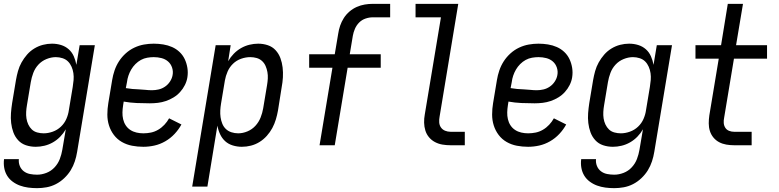

<svg xmlns="http://www.w3.org/2000/svg" viewBox="-27 -755 4047 998"><path d="M166 223Q142 223 119.5 220Q97 217 76.5 209.5Q56 202 38.5 189Q21 176 10 158Q-1 140 -5 118Q-9 96 -6 72H71Q69 91 76 108Q83 125 97 135.5Q111 146 129 149.5Q147 153 166 153Q190 153 214.5 143.5Q239 134 257 114.5Q275 95 284 71Q293 47 297 23L315 -83Q303 -62 286 -44.5Q269 -27 248 -15Q227 -3 204 2.5Q181 8 159 8Q132 8 108 0Q84 -8 67.5 -26Q51 -44 42.5 -67Q34 -90 31 -115.5Q28 -141 30 -167Q32 -193 36 -219L56 -339Q60 -362 66.5 -385.5Q73 -409 85 -430.5Q97 -452 113.5 -471Q130 -490 151.5 -503Q173 -516 196.5 -522Q220 -528 243 -528Q268 -528 290.5 -521Q313 -514 330 -499Q347 -484 356.5 -462.5Q366 -441 370 -418L387 -520H466L374 34Q370 59 362 83.5Q354 108 340.5 130Q327 152 307 171Q287 190 263.5 202Q240 214 215 218.5Q190 223 166 223ZM200 -62Q223 -62 247 -70.5Q271 -79 289.5 -96.5Q308 -114 318 -137Q328 -160 331 -183L351 -303Q354 -321 355.5 -339Q357 -357 354.5 -374.5Q352 -392 345 -408Q338 -424 326.5 -435.5Q315 -447 298 -452.5Q281 -458 263 -458Q239 -458 214.5 -448Q190 -438 172.5 -419Q155 -400 146 -376Q137 -352 133 -328L113 -208Q110 -191 109 -173.5Q108 -156 110.5 -139.5Q113 -123 120 -108Q127 -93 138.5 -82Q150 -71 166.5 -66.5Q183 -62 200 -62Z M718 8Q688 8 659.5 2.5Q631 -3 606.5 -17Q582 -31 565 -53.5Q548 -76 539.5 -103Q531 -130 531 -159.5Q531 -189 536 -219L556 -339Q560 -364 568.5 -389Q577 -414 591.5 -436.5Q606 -459 626.5 -477.5Q647 -496 671.5 -507.5Q696 -519 721.5 -523.5Q747 -528 772 -528Q797 -528 821.5 -524Q846 -520 867.5 -510.5Q889 -501 906 -485Q923 -469 933 -448Q943 -427 947 -402.5Q951 -378 947 -353Q944 -333 934 -313Q924 -293 909 -276.5Q894 -260 875 -248.5Q856 -237 835.5 -230Q815 -223 794 -220.5Q773 -218 752 -218Q718 -218 683.5 -219.5Q649 -221 616 -227L613 -208Q610 -189 609.5 -171Q609 -153 613 -135.5Q617 -118 626.5 -103.5Q636 -89 650.5 -79.5Q665 -70 682.5 -66Q700 -62 718 -62Q738 -62 757.5 -66Q777 -70 795 -80.5Q813 -91 827.5 -106.5Q842 -122 852 -140L916 -108Q902 -82 880.5 -59Q859 -36 832 -20.5Q805 -5 776 1.5Q747 8 718 8ZM763 -286Q780 -286 797.5 -290Q815 -294 830.5 -304.5Q846 -315 856.5 -331Q867 -347 870 -364Q874 -384 867.5 -403.5Q861 -423 846.5 -435.5Q832 -448 812.5 -453Q793 -458 772 -458Q756 -458 738.5 -455Q721 -452 705.5 -443.5Q690 -435 677 -422Q664 -409 655 -393.5Q646 -378 640.5 -361.5Q635 -345 633 -328L627 -297Q644 -294 661 -292.5Q678 -291 695 -290.5Q712 -290 729 -288Q746 -286 763 -286Z M972 215 1094 -520H1172L1159 -437Q1171 -458 1188 -475.5Q1205 -493 1226 -505Q1247 -517 1270 -522.5Q1293 -528 1315 -528Q1341 -528 1365 -520Q1389 -512 1405.5 -494Q1422 -476 1430.5 -453Q1439 -430 1442 -404.5Q1445 -379 1443.5 -353Q1442 -327 1437 -301L1418 -181Q1414 -158 1407 -134.5Q1400 -111 1388.5 -89.5Q1377 -68 1360 -49Q1343 -30 1322 -17Q1301 -4 1277.5 2Q1254 8 1230 8Q1206 8 1183 1Q1160 -6 1143.5 -21Q1127 -36 1117 -57.5Q1107 -79 1103 -102L1051 215ZM1211 -62Q1235 -62 1259 -72Q1283 -82 1300.5 -101Q1318 -120 1327.5 -144Q1337 -168 1341 -192L1361 -312Q1364 -329 1365 -346.5Q1366 -364 1363 -380.5Q1360 -397 1353.5 -412Q1347 -427 1335 -438Q1323 -449 1307 -453.5Q1291 -458 1274 -458Q1250 -458 1226 -449.5Q1202 -441 1184 -423.5Q1166 -406 1156 -383Q1146 -360 1142 -337L1122 -217Q1119 -199 1118 -181Q1117 -163 1119.5 -145.5Q1122 -128 1128.5 -112Q1135 -96 1147 -84.5Q1159 -73 1176 -67.5Q1193 -62 1211 -62Z M1634 0 1701 -403H1580V-473H1713L1731 -580Q1734 -601 1741 -621.5Q1748 -642 1760 -661Q1772 -680 1789.5 -695Q1807 -710 1827.5 -719Q1848 -728 1869 -731.5Q1890 -735 1911 -735H2001V-665H1911Q1892 -665 1873 -658.5Q1854 -652 1840 -638Q1826 -624 1818 -605.5Q1810 -587 1807 -569L1791 -473H1952V-403H1780L1713 0Z M2315 0Q2293 0 2272.5 -3.5Q2252 -7 2234 -16.5Q2216 -26 2203 -41.5Q2190 -57 2184 -76.5Q2178 -96 2177.5 -117.5Q2177 -139 2181 -160L2265 -665H2133V-735H2355L2258 -149Q2255 -134 2256 -119Q2257 -104 2265 -92.5Q2273 -81 2286.5 -75.5Q2300 -70 2315 -70H2389V0Z M2718 8Q2688 8 2659.5 2.5Q2631 -3 2606.5 -17Q2582 -31 2565 -53.5Q2548 -76 2539.5 -103Q2531 -130 2531 -159.5Q2531 -189 2536 -219L2556 -339Q2560 -364 2568.5 -389Q2577 -414 2591.5 -436.5Q2606 -459 2626.5 -477.5Q2647 -496 2671.5 -507.5Q2696 -519 2721.5 -523.5Q2747 -528 2772 -528Q2797 -528 2821.5 -524Q2846 -520 2867.5 -510.5Q2889 -501 2906 -485Q2923 -469 2933 -448Q2943 -427 2947 -402.5Q2951 -378 2947 -353Q2944 -333 2934 -313Q2924 -293 2909 -276.5Q2894 -260 2875 -248.5Q2856 -237 2835.5 -230Q2815 -223 2794 -220.5Q2773 -218 2752 -218Q2718 -218 2683.5 -219.5Q2649 -221 2616 -227L2613 -208Q2610 -189 2609.5 -171Q2609 -153 2613 -135.5Q2617 -118 2626.5 -103.5Q2636 -89 2650.5 -79.5Q2665 -70 2682.5 -66Q2700 -62 2718 -62Q2738 -62 2757.5 -66Q2777 -70 2795 -80.5Q2813 -91 2827.5 -106.5Q2842 -122 2852 -140L2916 -108Q2902 -82 2880.5 -59Q2859 -36 2832 -20.5Q2805 -5 2776 1.5Q2747 8 2718 8ZM2763 -286Q2780 -286 2797.5 -290Q2815 -294 2830.5 -304.5Q2846 -315 2856.5 -331Q2867 -347 2870 -364Q2874 -384 2867.5 -403.5Q2861 -423 2846.5 -435.5Q2832 -448 2812.5 -453Q2793 -458 2772 -458Q2756 -458 2738.5 -455Q2721 -452 2705.5 -443.5Q2690 -435 2677 -422Q2664 -409 2655 -393.5Q2646 -378 2640.5 -361.5Q2635 -345 2633 -328L2627 -297Q2644 -294 2661 -292.5Q2678 -291 2695 -290.5Q2712 -290 2729 -288Q2746 -286 2763 -286Z M3166 223Q3142 223 3119.5 220Q3097 217 3076.5 209.5Q3056 202 3038.5 189Q3021 176 3010 158Q2999 140 2995 118Q2991 96 2994 72H3071Q3069 91 3076 108Q3083 125 3097 135.5Q3111 146 3129 149.5Q3147 153 3166 153Q3190 153 3214.5 143.5Q3239 134 3257 114.5Q3275 95 3284 71Q3293 47 3297 23L3315 -83Q3303 -62 3286 -44.5Q3269 -27 3248 -15Q3227 -3 3204 2.5Q3181 8 3159 8Q3132 8 3108 0Q3084 -8 3067.5 -26Q3051 -44 3042.5 -67Q3034 -90 3031 -115.5Q3028 -141 3030 -167Q3032 -193 3036 -219L3056 -339Q3060 -362 3066.5 -385.5Q3073 -409 3085 -430.5Q3097 -452 3113.5 -471Q3130 -490 3151.5 -503Q3173 -516 3196.5 -522Q3220 -528 3243 -528Q3268 -528 3290.5 -521Q3313 -514 3330 -499Q3347 -484 3356.5 -462.5Q3366 -441 3370 -418L3387 -520H3466L3374 34Q3370 59 3362 83.5Q3354 108 3340.5 130Q3327 152 3307 171Q3287 190 3263.5 202Q3240 214 3215 218.5Q3190 223 3166 223ZM3200 -62Q3223 -62 3247 -70.5Q3271 -79 3289.5 -96.5Q3308 -114 3318 -137Q3328 -160 3331 -183L3351 -303Q3354 -321 3355.5 -339Q3357 -357 3354.5 -374.5Q3352 -392 3345 -408Q3338 -424 3326.5 -435.5Q3315 -447 3298 -452.5Q3281 -458 3263 -458Q3239 -458 3214.5 -448Q3190 -438 3172.5 -419Q3155 -400 3146 -376Q3137 -352 3133 -328L3113 -208Q3110 -191 3109 -173.5Q3108 -156 3110.5 -139.5Q3113 -123 3120 -108Q3127 -93 3138.5 -82Q3150 -71 3166.5 -66.5Q3183 -62 3200 -62Z M3789 0Q3768 0 3748 -3.5Q3728 -7 3711 -16Q3694 -25 3681.5 -40Q3669 -55 3663 -74Q3657 -93 3657 -113.5Q3657 -134 3660 -155L3709 -450H3588V-520H3721L3756 -735H3835L3799 -520H3960V-450H3788L3737 -143Q3734 -129 3735 -115.5Q3736 -102 3743 -91Q3750 -80 3762.5 -75Q3775 -70 3789 -70H3880V0Z"/></svg>

Font: Iosevka SS04
Style: Italic
Weight: 400
Italic angle: -9°
Monospace: yes
Designer: Belleve Invis
Foundry: Belleve Invis
Version: Version 19.0.0; ttfautohint (v1.8.4)